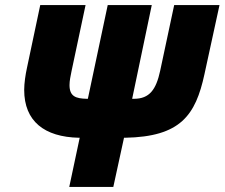

<svg xmlns="http://www.w3.org/2000/svg" viewBox="-20 -734 882 754"><path d="M252 0H425L467 -193H471C689 -197 748 -281 783 -443L842 -714H664L609 -456C593 -382 567 -346 506 -346H499L576 -714H403L325 -346H321C278 -347 253 -355 253 -400C253 -417 257 -435 261 -455L316 -714H138L86 -468C80 -441 75 -407 75 -381C75 -258 154 -196 290 -193H293Z"/></svg>

Font: Noto Sans UI SemiCondensed Black
Style: Italic
Weight: 900
Width: 4
Italic angle: -372°
Designer: Monotype Design Team
Foundry: Monotype Imaging Inc.
Version: Version 1.901